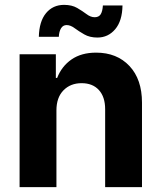

<svg xmlns="http://www.w3.org/2000/svg" viewBox="-20 -769 664 789"><path d="M211.9 -315.4V0H60.5V-545.9H209.5V-448.7H214.8Q233.4 -496.6 273.9 -524.7Q314.5 -552.7 375 -552.7Q460.4 -552.7 512 -497.8Q563.5 -442.9 563.5 -347.2V0H412.1V-320.3Q412.1 -370.6 386.5 -398.9Q360.8 -427.2 315.4 -427.2Q269.5 -427.2 240.7 -397.7Q211.9 -368.2 211.9 -315.4ZM380.4 -614.7Q348.6 -614.7 326.2 -627.7Q303.7 -640.6 286.6 -653.3Q269.5 -666 253.9 -666Q238.8 -666 230.7 -652.6Q222.7 -639.2 221.7 -617.7H139.6Q141.1 -681.2 169.2 -715.1Q197.3 -749 243.2 -749Q275.4 -749 297.1 -736.3Q318.8 -723.6 335.7 -710.9Q352.5 -698.2 369.1 -698.2Q386.2 -698.2 393.8 -710.4Q401.4 -722.7 402.8 -746.6H483.4Q482.4 -683.1 453.4 -648.9Q424.3 -614.7 380.4 -614.7Z"/></svg>

Font: Konkhmer Sleokchher
Style: Regular
Weight: 400
Designer: Suon May Sophanith
Version: Version 1.000; ttfautohint (v1.8.4.7-5d5b);gftools[0.9.23]